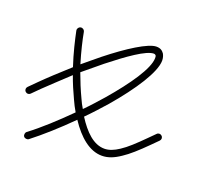

<svg xmlns="http://www.w3.org/2000/svg" viewBox="-84 -418 535 513"><g transform="rotate(20 183.5 -161.5)"><path d="M-7 -118C-11 -114 -11 -108 -7 -104C-3 -100 3 -100 7 -104L28 -125C46 -142 70 -165 96 -189C103 -169 112 -148 121 -129C126 -118 131 -108 137 -98C101 -62 64 -28 32 -4C28 -1 27 6 30 10C33 14 40 15 44 12C75 -12 112 -45 148 -81C175 -40 207 -13 242 -13C259 -13 275 -19 294 -32C311 -43 331 -61 355 -85L374 -104C378 -108 378 -114 374 -118C370 -122 364 -122 360 -118L341 -99C318 -76 300 -59 283 -48C268 -38 255 -33 242 -33C211 -33 185 -59 162 -95C180 -113 197 -132 213 -150C267 -213 307 -274 307 -307C307 -314 305 -321 302 -326C297 -333 291 -337 280 -337C257 -337 205 -304 151 -261C136 -249 121 -236 105 -223C95 -256 88 -286 84 -308C83 -313 78 -317 72 -316C67 -315 63 -310 64 -304C69 -280 77 -245 89 -209C60 -183 33 -158 14 -139ZM139 -138C129 -159 120 -181 112 -203C129 -217 147 -232 164 -246C212 -284 258 -317 280 -317C282 -317 284 -316 285 -315C287 -313 287 -310 287 -307C287 -277 248 -221 198 -163C183 -146 168 -129 152 -113C147 -121 143 -129 139 -138Z"/></g></svg>

Font: Mistral SingleLine OTF-SVG Regular
Style: Regular
Weight: 300
Designer: François Chastanet, Élisa Garzelli, Anais Alves, Morgane Autin
Foundry: institut supérieur des arts et du design Toulouse / isdaT
Version: Version 1.000;hotconv 1.0.117;makeotfexe 2.5.65602 DEVELOPME